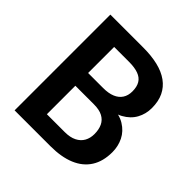

<svg xmlns="http://www.w3.org/2000/svg" viewBox="-187 -860 1008 1008"><g transform="rotate(45 317.5 -355.5)"><path d="M340.3 -316.9H158.7L157.7 -411.6H313.5Q353.5 -411.6 380.4 -422.9Q407.2 -434.1 421.1 -455.6Q435.1 -477.1 435.1 -507.8Q435.1 -542 422.1 -563.5Q409.2 -585 381.8 -595Q354.5 -605 312.5 -605H202.1V0H67.9V-710.9H312.5Q373 -710.9 420.7 -699.5Q468.3 -688 501.5 -664.1Q534.7 -640.1 552 -604Q569.3 -567.9 569.3 -518.1Q569.3 -474.1 549.1 -437.3Q528.8 -400.4 487.1 -377.4Q445.3 -354.5 381.3 -351.1ZM334.5 0H119.1L175.3 -105.5H334.5Q374.5 -105.5 400.6 -118.7Q426.8 -131.8 439.7 -155Q452.6 -178.2 452.6 -208.5Q452.6 -241.7 441.2 -266.1Q429.7 -290.5 405 -303.7Q380.4 -316.9 340.3 -316.9H200.7L201.7 -411.6H379.4L410.2 -375Q471.7 -374.5 510.5 -350.6Q549.3 -326.7 567.9 -289.1Q586.4 -251.5 586.4 -208Q586.4 -139.6 556.9 -93.3Q527.3 -46.9 470.9 -23.4Q414.6 0 334.5 0Z"/></g></svg>

Font: Roboto SemiBold
Style: Regular
Weight: 600
Designer: Christian Robertson
Foundry: Google
Version: Version 3.009; 2024